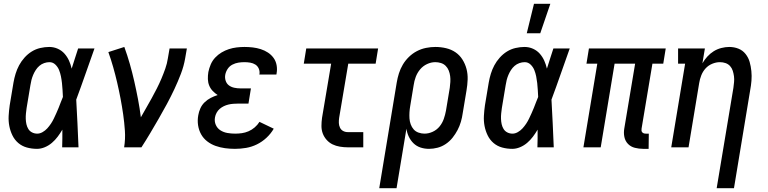

<svg xmlns="http://www.w3.org/2000/svg" viewBox="-20 -775 4040 1010"><path d="M175 8Q147 8 121.5 1Q96 -6 76.5 -22.5Q57 -39 45.5 -62.5Q34 -86 29 -112Q24 -138 25.5 -165.5Q27 -193 31 -221L51 -341Q55 -364 62 -387Q69 -410 80.5 -431.5Q92 -453 109 -472Q126 -491 147 -504Q168 -517 192 -522.5Q216 -528 239 -528Q263 -528 284 -518.5Q305 -509 319.5 -492.5Q334 -476 343 -456Q352 -436 357 -414Q366 -441 374 -467.5Q382 -494 391 -520H477Q453 -453 429.5 -385.5Q406 -318 381 -251Q385 -188 387.5 -125.5Q390 -63 393 0H307Q308 -23 308 -46.5Q308 -70 308 -93Q297 -74 283.5 -56Q270 -38 253 -23.5Q236 -9 215.5 -0.5Q195 8 175 8ZM176 -72Q190 -72 204 -80Q218 -88 228.5 -99.5Q239 -111 248 -124.5Q257 -138 263.5 -152Q270 -166 276.5 -180Q283 -194 288.5 -208Q294 -222 299.5 -236.5Q305 -251 311 -265Q310 -284 309 -302Q308 -320 306 -338Q304 -356 300.5 -373.5Q297 -391 290.5 -407Q284 -423 271 -435.5Q258 -448 240 -448Q226 -448 212 -443Q198 -438 187 -428.5Q176 -419 168 -406.5Q160 -394 154.5 -381Q149 -368 145.5 -354.5Q142 -341 140 -327L120 -207Q118 -193 116.5 -178.5Q115 -164 115.5 -149.5Q116 -135 119 -121.5Q122 -108 129 -96.5Q136 -85 148.5 -78.5Q161 -72 176 -72Z M633 0Q640 -44 637 -87.5Q634 -131 628 -173Q622 -215 614 -257Q606 -299 596.5 -340Q587 -381 575.5 -421.5Q564 -462 550 -501L634 -528Q650 -484 663 -438.5Q676 -393 686.5 -346.5Q697 -300 706 -253Q715 -206 721 -158Q735 -183 749.5 -208Q764 -233 778 -258.5Q792 -284 805 -309.5Q818 -335 829 -361Q840 -387 849.5 -414Q859 -441 863 -468L872 -520H963L954 -468Q947 -427 931.5 -386.5Q916 -346 897.5 -306.5Q879 -267 858 -228Q837 -189 815 -151Q793 -113 770.5 -75Q748 -37 724 0Z M1216 8Q1189 8 1163.5 4.5Q1138 1 1114 -7.5Q1090 -16 1070 -31.5Q1050 -47 1038 -68.5Q1026 -90 1022 -116Q1018 -142 1023 -169Q1026 -187 1034 -205Q1042 -223 1056.5 -237Q1071 -251 1088.5 -260Q1106 -269 1125 -275Q1111 -284 1099 -296.5Q1087 -309 1080.5 -325Q1074 -341 1073.5 -359Q1073 -377 1076 -396Q1080 -416 1088.5 -436Q1097 -456 1112 -472Q1127 -488 1145.5 -499Q1164 -510 1184 -516.5Q1204 -523 1225 -525.5Q1246 -528 1266 -528Q1288 -528 1309.5 -525.5Q1331 -523 1351.5 -516.5Q1372 -510 1389.5 -498.5Q1407 -487 1419 -470.5Q1431 -454 1435 -432.5Q1439 -411 1435 -389L1434 -383H1344L1345 -386Q1347 -401 1341 -414.5Q1335 -428 1323 -435.5Q1311 -443 1296 -445.5Q1281 -448 1266 -448Q1250 -448 1234 -445.5Q1218 -443 1202.5 -435Q1187 -427 1177.5 -412.5Q1168 -398 1165 -382Q1162 -366 1167 -350.5Q1172 -335 1184 -326Q1196 -317 1212 -313.5Q1228 -310 1245 -310H1300L1287 -230H1232Q1220 -230 1207 -229Q1194 -228 1181.5 -225Q1169 -222 1157.5 -216.5Q1146 -211 1136 -202.5Q1126 -194 1119.5 -182Q1113 -170 1111 -158Q1107 -137 1115 -118.5Q1123 -100 1139.5 -89.5Q1156 -79 1176 -75.5Q1196 -72 1217 -72Q1235 -72 1252.5 -74.5Q1270 -77 1287.5 -84.5Q1305 -92 1320 -105Q1335 -118 1345 -134L1420 -98Q1405 -72 1382 -50.5Q1359 -29 1331.5 -15.5Q1304 -2 1274.5 3Q1245 8 1216 8Z M1810 0Q1789 0 1768 -3.5Q1747 -7 1729.5 -15.5Q1712 -24 1698.5 -39Q1685 -54 1678 -72.5Q1671 -91 1671 -112Q1671 -133 1674 -155L1722 -440H1578L1591 -520H1969L1956 -440H1812L1764 -155Q1762 -141 1762.5 -128Q1763 -115 1768.5 -103.5Q1774 -92 1785 -86Q1796 -80 1810 -80H1891V0Z M1975 215 2067 -341Q2071 -365 2078.5 -389Q2086 -413 2099 -435Q2112 -457 2131 -475.5Q2150 -494 2173 -506Q2196 -518 2221 -523Q2246 -528 2270 -528Q2299 -528 2326.5 -521.5Q2354 -515 2376 -500Q2398 -485 2412.5 -462Q2427 -439 2434 -412.5Q2441 -386 2440 -357Q2439 -328 2434 -299L2414 -179Q2411 -157 2404.5 -134.5Q2398 -112 2387 -91Q2376 -70 2361 -51Q2346 -32 2325.5 -18Q2305 -4 2282 2Q2259 8 2237 8Q2213 8 2192 1Q2171 -6 2155.5 -21Q2140 -36 2130.5 -56Q2121 -76 2118 -98L2066 215ZM2213 -72Q2235 -72 2256.5 -82Q2278 -92 2292.5 -110Q2307 -128 2314.5 -149.5Q2322 -171 2326 -193L2346 -313Q2348 -328 2349 -344Q2350 -360 2348 -375Q2346 -390 2340.5 -404Q2335 -418 2324.5 -428.5Q2314 -439 2299.5 -443.5Q2285 -448 2270 -448H2269Q2248 -448 2226.5 -438Q2205 -428 2190 -410Q2175 -392 2167 -370.5Q2159 -349 2156 -327L2138 -218Q2135 -201 2134 -184.5Q2133 -168 2134 -152Q2135 -136 2140.5 -121Q2146 -106 2156 -94.5Q2166 -83 2181.5 -77.5Q2197 -72 2213 -72Z M2675 8Q2647 8 2621.5 1Q2596 -6 2576.5 -22.5Q2557 -39 2545.5 -62.5Q2534 -86 2529 -112Q2524 -138 2525.5 -165.5Q2527 -193 2531 -221L2551 -341Q2555 -364 2562 -387Q2569 -410 2580.5 -431.5Q2592 -453 2609 -472Q2626 -491 2647 -504Q2668 -517 2692 -522.5Q2716 -528 2739 -528Q2763 -528 2784 -518.5Q2805 -509 2819.5 -492.5Q2834 -476 2843 -456Q2852 -436 2857 -414Q2866 -441 2874 -467.5Q2882 -494 2891 -520H2977Q2953 -453 2929.5 -385.5Q2906 -318 2881 -251Q2885 -188 2887.5 -125.5Q2890 -63 2893 0H2807Q2808 -23 2808 -46.5Q2808 -70 2808 -93Q2797 -74 2783.5 -56Q2770 -38 2753 -23.5Q2736 -9 2715.5 -0.5Q2695 8 2675 8ZM2676 -72Q2690 -72 2704 -80Q2718 -88 2728.5 -99.5Q2739 -111 2748 -124.5Q2757 -138 2763.5 -152Q2770 -166 2776.5 -180Q2783 -194 2788.5 -208Q2794 -222 2799.5 -236.5Q2805 -251 2811 -265Q2810 -284 2809 -302Q2808 -320 2806 -338Q2804 -356 2800.5 -373.5Q2797 -391 2790.5 -407Q2784 -423 2771 -435.5Q2758 -448 2740 -448Q2726 -448 2712 -443Q2698 -438 2687 -428.5Q2676 -419 2668 -406.5Q2660 -394 2654.5 -381Q2649 -368 2645.5 -354.5Q2642 -341 2640 -327L2620 -207Q2618 -193 2616.5 -178.5Q2615 -164 2615.5 -149.5Q2616 -135 2619 -121.5Q2622 -108 2629 -96.5Q2636 -85 2648.5 -78.5Q2661 -72 2676 -72ZM2751 -600 2789 -755H2875L2822 -600Z M3364 8Q3341 8 3319.5 2.5Q3298 -3 3283.5 -18Q3269 -33 3264.5 -54.5Q3260 -76 3264 -99L3321 -440H3213L3140 0H3049L3122 -440H3065L3078 -520H3482L3469 -440H3412L3355 -99Q3354 -93 3354.5 -88Q3355 -83 3358.5 -79Q3362 -75 3367 -73.5Q3372 -72 3378 -72H3393L3392 8Z M3750 215 3838 -313Q3840 -328 3841.5 -343.5Q3843 -359 3841 -374Q3839 -389 3834.5 -403Q3830 -417 3820.5 -427.5Q3811 -438 3797 -443Q3783 -448 3767 -448Q3747 -448 3726.5 -439.5Q3706 -431 3691.5 -415Q3677 -399 3669 -378.5Q3661 -358 3658 -338L3602 0H3511L3584 -440H3547V-520H3688L3675 -442Q3686 -461 3701 -477.5Q3716 -494 3734.5 -505.5Q3753 -517 3774.5 -522.5Q3796 -528 3816 -528Q3842 -528 3864.5 -519Q3887 -510 3902 -491Q3917 -472 3923.5 -449Q3930 -426 3932.5 -401Q3935 -376 3933 -350.5Q3931 -325 3926 -299L3841 215Z"/></svg>

Font: Iosevka Curly Slab Medium
Style: Italic
Weight: 500
Italic angle: -9°
Monospace: yes
Designer: Belleve Invis
Foundry: Belleve Invis
Version: Version 22.1.2; ttfautohint (v1.8.4)